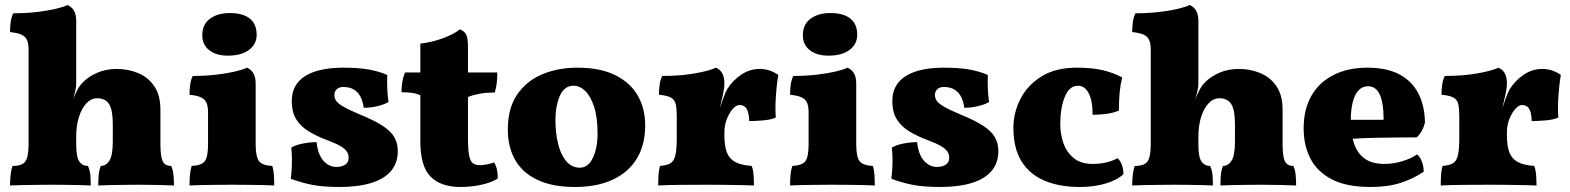

<svg xmlns="http://www.w3.org/2000/svg" viewBox="-20 -737 6262 766"><path d="M620 -162Q620 -113 629 -94Q638 -75 663 -75Q670 -59 672 -40.5Q674 -22 674 3Q652 2 611 1Q570 0 535 0Q512 0 479 0.5Q446 1 416.5 1.5Q387 2 372 3Q372 -18 373.5 -37.5Q375 -57 382 -75Q403 -75 416.5 -96Q430 -117 430 -173V-242Q430 -299 415 -322Q400 -345 368 -345Q344 -345 325 -325Q306 -305 295 -270.5Q284 -236 284 -190V-162Q284 -110 296.5 -92.5Q309 -75 331 -75Q339 -56 340.5 -38Q342 -20 342 3Q327 2 300 1.5Q273 1 243.5 0.5Q214 0 189 0Q165 0 131 0.5Q97 1 66 1.5Q35 2 20 3Q20 -20 22.5 -41Q25 -62 30 -75Q69 -75 81.5 -93.5Q94 -112 94 -162V-270L284 -403Q284 -391 280.5 -375Q277 -359 272 -342Q280 -362 289 -379Q298 -396 311 -409Q335 -433 369.5 -447.5Q404 -462 446 -462Q491 -462 531 -445.5Q571 -429 595.5 -393Q620 -357 620 -299ZM94 -539Q94 -562 88 -576.5Q82 -591 66 -598.5Q50 -606 20 -609Q20 -628 22.5 -648Q25 -668 33 -684Q83 -684 126 -689Q169 -694 201 -701.5Q233 -709 249 -717Q266 -710 275 -694.5Q284 -679 284 -653V-536H94ZM94 -567H284V-403L94 -233Z M736 3Q736 -22 738 -41.5Q740 -61 745 -75Q785 -77 797.5 -94.5Q810 -112 810 -162V-289Q810 -312 804 -326.5Q798 -341 782 -348.5Q766 -356 736 -359Q736 -378 738.5 -398Q741 -418 749 -434Q799 -434 842 -439Q885 -444 917 -451.5Q949 -459 965 -467Q982 -460 991 -444.5Q1000 -429 1000 -403V-162Q1000 -112 1013 -94.5Q1026 -77 1066 -75Q1071 -61 1072.5 -41.5Q1074 -22 1074 3Q1062 2 1035 1.5Q1008 1 974 0.5Q940 0 905 0Q871 0 836.5 0.5Q802 1 775 1.5Q748 2 736 3ZM889 -515Q842 -515 814.5 -537Q787 -559 787 -596Q787 -640 818 -662.5Q849 -685 896 -685Q949 -685 976.5 -663Q1004 -641 1004 -598Q1004 -561 973.5 -538Q943 -515 889 -515Z M1525 -438Q1524 -411 1525 -383.5Q1526 -356 1530 -330Q1513 -320 1486 -313.5Q1459 -307 1431 -307Q1428 -331 1419 -349.5Q1410 -368 1393 -379Q1376 -390 1349 -390Q1333 -390 1323.5 -381Q1314 -372 1314 -358Q1314 -347 1320 -336.5Q1326 -326 1347.5 -313Q1369 -300 1414 -281Q1473 -257 1506 -235.5Q1539 -214 1553 -190Q1567 -166 1567 -134Q1567 -87 1540 -55Q1513 -23 1461 -7Q1409 9 1334 9Q1270 9 1226 0.5Q1182 -8 1140 -24Q1143 -45 1144 -67.5Q1145 -90 1144.5 -111Q1144 -132 1142 -148Q1160 -159 1189 -164.5Q1218 -170 1243 -170Q1248 -121 1270 -96Q1292 -71 1323 -71Q1343 -71 1357 -80Q1371 -89 1371 -107Q1371 -121 1364 -132Q1357 -143 1338.5 -154Q1320 -165 1285 -178Q1245 -193 1213 -212Q1181 -231 1162.5 -260Q1144 -289 1144 -334Q1144 -368 1158 -393Q1172 -418 1199 -434.5Q1226 -451 1264 -459Q1302 -467 1349 -467Q1409 -467 1449.5 -460Q1490 -453 1525 -438Z M1818 9Q1739 9 1698 -32Q1657 -73 1657 -174V-357Q1641 -364 1623 -366.5Q1605 -369 1582 -369Q1582 -392 1585 -410.5Q1588 -429 1596 -448H1657V-563Q1702 -568 1746 -584Q1790 -600 1815 -620Q1833 -613 1840 -598.5Q1847 -584 1847 -550V-448H1964Q1964 -422 1961.5 -403.5Q1959 -385 1954 -368Q1923 -368 1896.5 -363.5Q1870 -359 1847 -350V-186Q1847 -140 1851.5 -117Q1856 -94 1866.5 -86Q1877 -78 1894 -78Q1906 -78 1922 -81Q1938 -84 1951 -89Q1966 -67 1966 -25Q1944 -10 1903 -0.5Q1862 9 1818 9Z M2274 9Q2185 9 2125 -19Q2065 -47 2035.5 -98.5Q2006 -150 2006 -220Q2006 -305 2043 -359.5Q2080 -414 2143 -440.5Q2206 -467 2283 -467Q2375 -467 2435 -437Q2495 -407 2524.5 -355.5Q2554 -304 2554 -237Q2554 -159 2520.5 -104Q2487 -49 2424 -20Q2361 9 2274 9ZM2293 -68Q2327 -68 2345.5 -107.5Q2364 -147 2364 -204Q2364 -269 2350 -311.5Q2336 -354 2314.5 -374.5Q2293 -395 2268 -395Q2231 -395 2213.5 -354.5Q2196 -314 2196 -258Q2196 -207 2206.5 -163.5Q2217 -120 2239 -94Q2261 -68 2293 -68Z M2870 -197Q2870 -154 2880 -128.5Q2890 -103 2913.5 -90.5Q2937 -78 2979 -75Q2985 -59 2986.5 -37.5Q2988 -16 2988 3Q2969 2 2938.5 1.5Q2908 1 2874 0.5Q2840 0 2808 0Q2754 0 2697.5 0.5Q2641 1 2606 3Q2606 -24 2607.5 -42.5Q2609 -61 2613 -75Q2640 -77 2654.5 -85.5Q2669 -94 2674.5 -117.5Q2680 -141 2680 -187V-227H2870ZM2870 -296V-204H2680V-312L2870 -403Q2870 -387 2865 -363.5Q2860 -340 2850 -298ZM2848 -295Q2854 -313 2864 -341Q2874 -369 2881 -381Q2903 -416 2937 -439Q2971 -462 3011 -462Q3051 -462 3085 -438Q3081 -415 3078 -384.5Q3075 -354 3074 -323.5Q3073 -293 3075 -268Q3055 -259 3022.5 -256.5Q2990 -254 2969 -254Q2968 -287 2959 -302.5Q2950 -318 2930 -318Q2917 -318 2903 -302Q2889 -286 2879.5 -261.5Q2870 -237 2870 -209ZM2680 -204V-270Q2680 -303 2676 -321Q2672 -339 2657 -347.5Q2642 -356 2609 -359Q2609 -378 2611.5 -398Q2614 -418 2622 -434Q2696 -434 2754 -444.5Q2812 -455 2836 -467Q2853 -460 2861.5 -444.5Q2870 -429 2870 -403Z M3132 3Q3132 -22 3134 -41.5Q3136 -61 3141 -75Q3181 -77 3193.5 -94.5Q3206 -112 3206 -162V-289Q3206 -312 3200 -326.5Q3194 -341 3178 -348.5Q3162 -356 3132 -359Q3132 -378 3134.5 -398Q3137 -418 3145 -434Q3195 -434 3238 -439Q3281 -444 3313 -451.5Q3345 -459 3361 -467Q3378 -460 3387 -444.5Q3396 -429 3396 -403V-162Q3396 -112 3409 -94.5Q3422 -77 3462 -75Q3467 -61 3468.5 -41.5Q3470 -22 3470 3Q3458 2 3431 1.5Q3404 1 3370 0.5Q3336 0 3301 0Q3267 0 3232.5 0.5Q3198 1 3171 1.5Q3144 2 3132 3ZM3285 -515Q3238 -515 3210.5 -537Q3183 -559 3183 -596Q3183 -640 3214 -662.5Q3245 -685 3292 -685Q3345 -685 3372.5 -663Q3400 -641 3400 -598Q3400 -561 3369.5 -538Q3339 -515 3285 -515Z M3921 -438Q3920 -411 3921 -383.5Q3922 -356 3926 -330Q3909 -320 3882 -313.5Q3855 -307 3827 -307Q3824 -331 3815 -349.5Q3806 -368 3789 -379Q3772 -390 3745 -390Q3729 -390 3719.5 -381Q3710 -372 3710 -358Q3710 -347 3716 -336.5Q3722 -326 3743.5 -313Q3765 -300 3810 -281Q3869 -257 3902 -235.5Q3935 -214 3949 -190Q3963 -166 3963 -134Q3963 -87 3936 -55Q3909 -23 3857 -7Q3805 9 3730 9Q3666 9 3622 0.5Q3578 -8 3536 -24Q3539 -45 3540 -67.5Q3541 -90 3540.5 -111Q3540 -132 3538 -148Q3556 -159 3585 -164.5Q3614 -170 3639 -170Q3644 -121 3666 -96Q3688 -71 3719 -71Q3739 -71 3753 -80Q3767 -89 3767 -107Q3767 -121 3760 -132Q3753 -143 3734.5 -154Q3716 -165 3681 -178Q3641 -193 3609 -212Q3577 -231 3558.5 -260Q3540 -289 3540 -334Q3540 -368 3554 -393Q3568 -418 3595 -434.5Q3622 -451 3660 -459Q3698 -467 3745 -467Q3805 -467 3845.5 -460Q3886 -453 3921 -438Z M4462 -42Q4436 -18 4390 -4.5Q4344 9 4288 9Q4206 9 4146.5 -16.5Q4087 -42 4055 -94Q4023 -146 4023 -227Q4023 -287 4051 -342Q4079 -397 4135 -432Q4191 -467 4276 -467Q4337 -467 4379.5 -457Q4422 -447 4457 -428Q4450 -400 4447 -369.5Q4444 -339 4444 -296Q4421 -286 4393 -282.5Q4365 -279 4339 -279Q4339 -337 4323 -366Q4307 -395 4281 -395Q4246 -395 4228 -350.5Q4210 -306 4210 -241Q4210 -203 4222.5 -166.5Q4235 -130 4263.5 -106.5Q4292 -83 4339 -83Q4371 -83 4396 -89.5Q4421 -96 4439 -106Q4450 -95 4456 -78.5Q4462 -62 4462 -42Z M5097 -162Q5097 -113 5106 -94Q5115 -75 5140 -75Q5147 -59 5149 -40.5Q5151 -22 5151 3Q5129 2 5088 1Q5047 0 5012 0Q4989 0 4956 0.5Q4923 1 4893.5 1.5Q4864 2 4849 3Q4849 -18 4850.5 -37.5Q4852 -57 4859 -75Q4880 -75 4893.5 -96Q4907 -117 4907 -173V-242Q4907 -299 4892 -322Q4877 -345 4845 -345Q4821 -345 4802 -325Q4783 -305 4772 -270.5Q4761 -236 4761 -190V-162Q4761 -110 4773.5 -92.5Q4786 -75 4808 -75Q4816 -56 4817.5 -38Q4819 -20 4819 3Q4804 2 4777 1.5Q4750 1 4720.5 0.5Q4691 0 4666 0Q4642 0 4608 0.5Q4574 1 4543 1.5Q4512 2 4497 3Q4497 -20 4499.5 -41Q4502 -62 4507 -75Q4546 -75 4558.5 -93.5Q4571 -112 4571 -162V-270L4761 -403Q4761 -391 4757.5 -375Q4754 -359 4749 -342Q4757 -362 4766 -379Q4775 -396 4788 -409Q4812 -433 4846.5 -447.5Q4881 -462 4923 -462Q4968 -462 5008 -445.5Q5048 -429 5072.5 -393Q5097 -357 5097 -299ZM4571 -539Q4571 -562 4565 -576.5Q4559 -591 4543 -598.5Q4527 -606 4497 -609Q4497 -628 4499.5 -648Q4502 -668 4510 -684Q4560 -684 4603 -689Q4646 -694 4678 -701.5Q4710 -709 4726 -717Q4743 -710 4752 -694.5Q4761 -679 4761 -653V-536H4571ZM4571 -567H4761V-403L4571 -233Z M5448 9Q5352 9 5293.5 -21.5Q5235 -52 5208 -104.5Q5181 -157 5181 -224Q5181 -301 5212 -355Q5243 -409 5300.5 -438Q5358 -467 5435 -467Q5513 -467 5563.5 -440Q5614 -413 5639 -363.5Q5664 -314 5665 -248Q5656 -211 5632 -189Q5599 -189 5561 -188.5Q5523 -188 5483 -187.5Q5443 -187 5403 -185Q5363 -183 5326 -180V-259H5500Q5500 -327 5484.5 -360Q5469 -393 5438 -393Q5415 -393 5399.5 -376Q5384 -359 5376.5 -328Q5369 -297 5369 -255Q5369 -202 5382.5 -163Q5396 -124 5425.5 -103.5Q5455 -83 5503 -83Q5539 -83 5575 -94Q5611 -105 5633 -121Q5644 -114 5652 -94Q5660 -74 5660 -52Q5619 -24 5568 -7.5Q5517 9 5448 9Z M5992 -197Q5992 -154 6002 -128.5Q6012 -103 6035.5 -90.5Q6059 -78 6101 -75Q6107 -59 6108.5 -37.5Q6110 -16 6110 3Q6091 2 6060.5 1.5Q6030 1 5996 0.5Q5962 0 5930 0Q5876 0 5819.5 0.5Q5763 1 5728 3Q5728 -24 5729.5 -42.5Q5731 -61 5735 -75Q5762 -77 5776.5 -85.5Q5791 -94 5796.5 -117.5Q5802 -141 5802 -187V-227H5992ZM5992 -296V-204H5802V-312L5992 -403Q5992 -387 5987 -363.5Q5982 -340 5972 -298ZM5970 -295Q5976 -313 5986 -341Q5996 -369 6003 -381Q6025 -416 6059 -439Q6093 -462 6133 -462Q6173 -462 6207 -438Q6203 -415 6200 -384.5Q6197 -354 6196 -323.5Q6195 -293 6197 -268Q6177 -259 6144.5 -256.5Q6112 -254 6091 -254Q6090 -287 6081 -302.5Q6072 -318 6052 -318Q6039 -318 6025 -302Q6011 -286 6001.5 -261.5Q5992 -237 5992 -209ZM5802 -204V-270Q5802 -303 5798 -321Q5794 -339 5779 -347.5Q5764 -356 5731 -359Q5731 -378 5733.5 -398Q5736 -418 5744 -434Q5818 -434 5876 -444.5Q5934 -455 5958 -467Q5975 -460 5983.5 -444.5Q5992 -429 5992 -403Z"/></svg>

Font: Vollkorn Black
Style: Regular
Weight: 900
Designer: Friedrich Althausen
Foundry: Friedrich Althausen
Version: Version 5.000